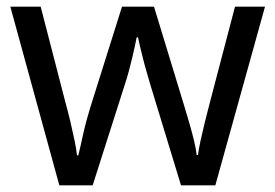

<svg xmlns="http://www.w3.org/2000/svg" viewBox="-20 -557 826 576"><path d="M431 -303Q425 -324 419 -344.5Q413 -365 408.5 -383.5Q404 -402 400 -418Q396 -434 394 -445H390Q388 -434 384.5 -418Q381 -402 376.5 -383Q372 -364 366.5 -343.5Q361 -323 354 -302L258 -1H158L11 -537H102L176 -251Q184 -222 191 -192.5Q198 -163 203.5 -136.5Q209 -110 211 -91H215Q218 -103 222 -121Q226 -139 230.5 -159Q235 -179 240.5 -199Q246 -219 251 -235L346 -537H442L534 -235Q541 -212 548.5 -186Q556 -160 562 -135.5Q568 -111 570 -92H574Q576 -109 581.5 -134.5Q587 -160 594.5 -190.5Q602 -221 610 -251L685 -537H775L626 -1H523Z"/></svg>

Font: oriya115
Style: Regular
Weight: 400
Designer: Amélie Bonet and Sol Matas
Foundry: Google LLC
Version: Version 2.003